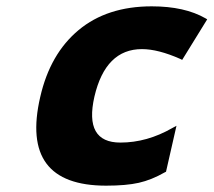

<svg xmlns="http://www.w3.org/2000/svg" viewBox="-20 -576 674 606"><path d="M504 -34 500 -32Q458 -8 418 1Q378 10 315 10Q42 10 107 -270Q138 -406 228 -481Q318 -556 459 -556Q563 -556 629 -518L634 -515L555 -387L549 -390Q479 -421 428 -421Q313 -421 278 -271Q245 -126 360 -126Q444 -126 524 -172L537 -179Z"/></svg>

Font: Passageway
Style: BdIt
Weight: 700
Foundry: Ascender Corporation
Version: Version 1.11